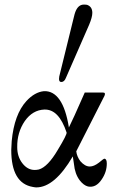

<svg xmlns="http://www.w3.org/2000/svg" viewBox="-20 -811 511 836"><path d="M368 -703 267 -472Q260 -454 247 -454Q237 -454 237 -467Q237 -474 238 -478L298 -722Q305 -754 311 -766Q323 -791 345 -791Q354 -791 359 -790Q382 -782 382 -755Q382 -736 368 -703ZM435 -394 312 -152Q315 -129 330 -109Q350 -86 371 -86Q389 -86 411 -103Q432 -121 435 -120Q445 -119 445 -99Q445 -62 423 -30Q398 8 363 1Q344 -4 327 -26Q306 -54 302 -97L297 -130Q218 5 138 5Q133 5 123 3Q29 -13 29 -158Q29 -169 31 -197Q42 -313 95 -371Q131 -410 171 -414Q212 -416 239.5 -376.5Q267 -337 280 -256Q295 -285 349 -408H429Q441 -408 435 -394ZM270 -234Q253 -285 229 -310Q205 -335 173 -334Q122 -332 88 -284Q54 -234 55 -170Q55 -129 77.5 -100Q100 -71 131 -71Q139 -71 149 -73Q188 -84 232 -159Q272 -225 270 -234Z"/></svg>

Font: GFS Didot Classic
Style: Regular
Weight: 400
Designer: George D. Matthiopoulos
Foundry: George D. Matthiopoulos
Version: Version 1.000